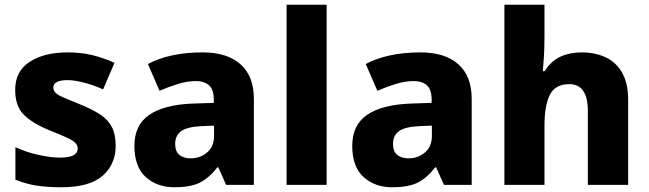

<svg xmlns="http://www.w3.org/2000/svg" viewBox="-20 -780 2737 810"><path d="M468 -165Q468 -87 413 -38.5Q358 10 238 10Q180 10 134.5 3Q89 -4 45 -22V-159Q93 -137 145 -126Q197 -115 232 -115Q272 -115 290 -125Q308 -135 308 -153Q308 -167 297.5 -177.5Q287 -188 261 -200Q235 -212 187 -231Q116 -260 80 -296.5Q44 -333 44 -401Q44 -479 105 -519Q166 -559 266 -559Q320 -559 367 -548Q414 -537 463 -515L415 -403Q375 -421 334 -431.5Q293 -442 266 -442Q205 -442 205 -411Q205 -398 214.5 -388.5Q224 -379 249.5 -368Q275 -357 322 -338Q371 -318 403.5 -296.5Q436 -275 452 -244Q468 -213 468 -165Z M835 -559Q938 -559 994.5 -509Q1051 -459 1051 -363V0H934L901 -74H897Q862 -29 823 -9.5Q784 10 715 10Q643 10 595 -33Q547 -76 547 -165Q547 -252 609 -295Q671 -338 791 -343L882 -346V-359Q882 -402 862 -420Q842 -438 806 -438Q771 -438 731.5 -426Q692 -414 653 -397L604 -510Q649 -534 707 -546.5Q765 -559 835 -559ZM832 -248Q769 -245 744 -226.5Q719 -208 719 -173Q719 -141 737 -126.5Q755 -112 784 -112Q825 -112 854 -137Q883 -162 883 -206V-250Z M1358 0H1189V-760H1358Z M1754 -559Q1857 -559 1913.5 -509Q1970 -459 1970 -363V0H1853L1820 -74H1816Q1781 -29 1742 -9.5Q1703 10 1634 10Q1562 10 1514 -33Q1466 -76 1466 -165Q1466 -252 1528 -295Q1590 -338 1710 -343L1801 -346V-359Q1801 -402 1781 -420Q1761 -438 1725 -438Q1690 -438 1650.5 -426Q1611 -414 1572 -397L1523 -510Q1568 -534 1626 -546.5Q1684 -559 1754 -559ZM1751 -248Q1688 -245 1663 -226.5Q1638 -208 1638 -173Q1638 -141 1656 -126.5Q1674 -112 1703 -112Q1744 -112 1773 -137Q1802 -162 1802 -206V-250Z M2277 -628Q2277 -575 2274.5 -538Q2272 -501 2270 -480H2278Q2305 -523 2344.5 -541Q2384 -559 2434 -559Q2490 -559 2534.5 -538.5Q2579 -518 2604.5 -473.5Q2630 -429 2630 -358V0H2460V-311Q2460 -425 2382 -425Q2322 -425 2299.5 -379.5Q2277 -334 2277 -250V0H2108V-760H2277Z"/></svg>

Font: Noto Sans Canadian Aboriginal ExtraBold
Style: Regular
Weight: 800
Designer: Monotype Design Team, Typotheque's Kevin King
Foundry: Monotype Imaging Inc.
Version: Version 2.004; ttfautohint (v1.8.4.7-5d5b)